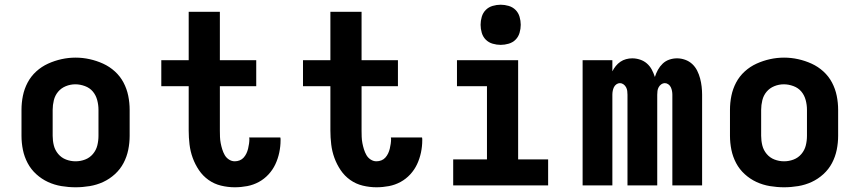

<svg xmlns="http://www.w3.org/2000/svg" viewBox="-20 -785 3640 813"><path d="M300 8Q270 8 240 3Q210 -2 183 -14.5Q156 -27 133.5 -47.5Q111 -68 97 -94.5Q83 -121 77 -150.5Q71 -180 71 -210V-320Q71 -350 77 -379.5Q83 -409 97 -435.5Q111 -462 133.5 -482.5Q156 -503 183.5 -515.5Q211 -528 240.5 -534.5Q270 -541 300 -541Q330 -541 359.5 -534.5Q389 -528 416.5 -515.5Q444 -503 466.5 -482.5Q489 -462 503 -435.5Q517 -409 523 -379.5Q529 -350 529 -320V-210Q529 -180 523 -150.5Q517 -121 503 -94.5Q489 -68 466.5 -47.5Q444 -27 417 -14.5Q390 -2 360 3Q330 8 300 8ZM300 -102Q321 -102 340.5 -109.5Q360 -117 373.5 -133Q387 -149 392 -169Q397 -189 397 -210V-320Q397 -341 391.5 -361.5Q386 -382 373 -397.5Q360 -413 339.5 -420.5Q319 -428 299 -428Q278 -428 258.5 -420Q239 -412 226 -396.5Q213 -381 208 -360.5Q203 -340 203 -320V-210Q203 -189 208 -169Q213 -149 226.5 -133Q240 -117 259.5 -109.5Q279 -102 300 -102Z M974 8Q945 8 916 1Q887 -6 863 -23Q839 -40 822.5 -64.5Q806 -89 796 -116.5Q786 -144 782.5 -173.5Q779 -203 779 -232V-420H663V-530H779V-735H911V-530H1065V-420H911V-232Q911 -219 911.5 -205.5Q912 -192 914.5 -179Q917 -166 921 -153Q925 -140 931.5 -128.5Q938 -117 949.5 -109.5Q961 -102 974 -102Q985 -102 995 -106Q1005 -110 1012 -118Q1019 -126 1023.5 -135.5Q1028 -145 1030.5 -155.5Q1033 -166 1034.5 -176.5Q1036 -187 1036 -197Q1036 -199 1035.5 -200Q1035 -201 1035 -203H1167Q1168 -200 1168 -197Q1168 -194 1168 -191Q1168 -165 1162.5 -139Q1157 -113 1146 -89.5Q1135 -66 1117 -46.5Q1099 -27 1076 -14.5Q1053 -2 1027 3Q1001 8 974 8Z M1574 8Q1545 8 1516 1Q1487 -6 1463 -23Q1439 -40 1422.5 -64.5Q1406 -89 1396 -116.5Q1386 -144 1382.5 -173.5Q1379 -203 1379 -232V-420H1263V-530H1379V-735H1511V-530H1665V-420H1511V-232Q1511 -219 1511.5 -205.5Q1512 -192 1514.5 -179Q1517 -166 1521 -153Q1525 -140 1531.5 -128.5Q1538 -117 1549.5 -109.5Q1561 -102 1574 -102Q1585 -102 1595 -106Q1605 -110 1612 -118Q1619 -126 1623.5 -135.5Q1628 -145 1630.5 -155.5Q1633 -166 1634.5 -176.5Q1636 -187 1636 -197Q1636 -199 1635.5 -200Q1635 -201 1635 -203H1767Q1768 -200 1768 -197Q1768 -194 1768 -191Q1768 -165 1762.5 -139Q1757 -113 1746 -89.5Q1735 -66 1717 -46.5Q1699 -27 1676 -14.5Q1653 -2 1627 3Q1601 8 1574 8Z M1899 0V-110H2042V-420H1915V-530H2174V-110H2301V0ZM2100 -595Q2083 -595 2066 -600Q2049 -605 2037 -617Q2025 -629 2020 -646Q2015 -663 2015 -680Q2015 -697 2020 -714Q2025 -731 2037 -743Q2049 -755 2066 -760Q2083 -765 2100 -765Q2117 -765 2134 -760Q2151 -755 2163 -743Q2175 -731 2180 -714Q2185 -697 2185 -680Q2185 -663 2180 -646Q2175 -629 2163 -617Q2151 -605 2134 -600Q2117 -595 2100 -595Z M2447 0V-530H2573V-483Q2579 -495 2587.5 -505.5Q2596 -516 2607 -523.5Q2618 -531 2631 -534.5Q2644 -538 2657 -538Q2674 -538 2690.5 -532.5Q2707 -527 2719.5 -516Q2732 -505 2740 -490Q2748 -475 2753 -459Q2758 -475 2766 -489.5Q2774 -504 2786 -515.5Q2798 -527 2814 -532.5Q2830 -538 2847 -538Q2864 -538 2881 -532Q2898 -526 2911 -514Q2924 -502 2932 -486Q2940 -470 2944.5 -453Q2949 -436 2951 -418.5Q2953 -401 2953 -384V0H2827V-384Q2827 -392 2825.5 -400Q2824 -408 2820.5 -415.5Q2817 -423 2810 -428Q2803 -433 2795 -433Q2787 -433 2780 -428Q2773 -423 2769 -415.5Q2765 -408 2764 -400Q2763 -392 2763 -384V0H2637V-384Q2637 -392 2636 -400Q2635 -408 2631 -415.5Q2627 -423 2620 -428Q2613 -433 2605 -433Q2597 -433 2590 -428Q2583 -423 2579.5 -415.5Q2576 -408 2574.5 -400Q2573 -392 2573 -384V0Z M3300 8Q3270 8 3240 3Q3210 -2 3183 -14.5Q3156 -27 3133.5 -47.5Q3111 -68 3097 -94.5Q3083 -121 3077 -150.5Q3071 -180 3071 -210V-320Q3071 -350 3077 -379.5Q3083 -409 3097 -435.5Q3111 -462 3133.5 -482.5Q3156 -503 3183.5 -515.5Q3211 -528 3240.5 -534.5Q3270 -541 3300 -541Q3330 -541 3359.5 -534.5Q3389 -528 3416.5 -515.5Q3444 -503 3466.5 -482.5Q3489 -462 3503 -435.5Q3517 -409 3523 -379.5Q3529 -350 3529 -320V-210Q3529 -180 3523 -150.5Q3517 -121 3503 -94.5Q3489 -68 3466.5 -47.5Q3444 -27 3417 -14.5Q3390 -2 3360 3Q3330 8 3300 8ZM3300 -102Q3321 -102 3340.5 -109.5Q3360 -117 3373.5 -133Q3387 -149 3392 -169Q3397 -189 3397 -210V-320Q3397 -341 3391.5 -361.5Q3386 -382 3373 -397.5Q3360 -413 3339.5 -420.5Q3319 -428 3299 -428Q3278 -428 3258.5 -420Q3239 -412 3226 -396.5Q3213 -381 3208 -360.5Q3203 -340 3203 -320V-210Q3203 -189 3208 -169Q3213 -149 3226.5 -133Q3240 -117 3259.5 -109.5Q3279 -102 3300 -102Z"/></svg>

Font: Iosevka Curly XBdEx
Style: Regular
Weight: 800
Width: 7
Monospace: yes
Designer: Belleve Invis
Foundry: Belleve Invis
Version: Version 11.1.0; ttfautohint (v1.8.3)